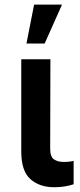

<svg xmlns="http://www.w3.org/2000/svg" viewBox="-20 -801 343 828"><path d="M71.7 -545.5H197.4L196.4 -158.7Q196.7 -124.3 213.1 -113.5Q229.4 -102.6 255.3 -102.6Q268.5 -102.6 279.5 -104Q290.5 -105.5 297.6 -106.9V-6.4Q282 -1.1 260.8 2.7Q239.7 6.4 214.1 6.4Q149.9 6.4 110.8 -28.8Q71.7 -63.9 71.7 -147ZM94.1 -613.3 127.1 -781.2H247.5L172.6 -613.3Z"/></svg>

Font: InterMG SemiBold
Style: Regular
Weight: 600
Designer: Rasmus Andersson
Foundry: rsms
Version: Version 3.019;December 26, 2023;FontCreator 15.0.0.2955 64-b